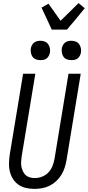

<svg xmlns="http://www.w3.org/2000/svg" viewBox="-20 -1211 567 1239"><path d="M203 8Q175 8 148 2Q121 -4 99.5 -19Q78 -34 64 -56Q50 -78 43.5 -104Q37 -130 38 -158Q39 -186 43 -214L129 -735H208L120 -203Q118 -186 116.5 -169.5Q115 -153 118 -137Q121 -121 127.5 -106.5Q134 -92 145 -81.5Q156 -71 172 -66.5Q188 -62 204 -62Q228 -62 251.5 -71Q275 -80 292.5 -98.5Q310 -117 319 -140.5Q328 -164 332 -187L422 -735H501L409 -176Q405 -152 397 -128Q389 -104 375.5 -82Q362 -60 342.5 -42Q323 -24 300 -12.5Q277 -1 252 3.5Q227 8 203 8ZM440 -823Q425 -823 411.5 -828Q398 -833 390 -844.5Q382 -856 379.5 -870.5Q377 -885 379 -900Q381 -910 386.5 -920Q392 -930 400.5 -936.5Q409 -943 419.5 -945.5Q430 -948 441 -948Q456 -948 469.5 -942.5Q483 -937 491 -925.5Q499 -914 502 -899.5Q505 -885 502 -870Q500 -860 494.5 -850Q489 -840 480.5 -833.5Q472 -827 461.5 -825Q451 -823 440 -823ZM240 -823Q225 -823 211.5 -828Q198 -833 190 -844.5Q182 -856 179.5 -870.5Q177 -885 179 -900Q181 -910 186.5 -920Q192 -930 200.5 -936.5Q209 -943 219.5 -945.5Q230 -948 241 -948Q256 -948 269.5 -942.5Q283 -937 291 -925.5Q299 -914 302 -899.5Q305 -885 302 -870Q300 -860 294.5 -850Q289 -840 280.5 -833.5Q272 -827 261.5 -825Q251 -823 240 -823ZM314 -1020 248 -1162 293 -1187 371 -1077 487 -1191 527 -1158 462 -1079 412 -1020Z"/></svg>

Font: Iosevka Algr
Style: Italic
Weight: 400
Italic angle: -9°
Monospace: yes
Designer: Belleve Invis
Foundry: Belleve Invis
Version: Version 26.0.2; ttfautohint (v1.8.3)